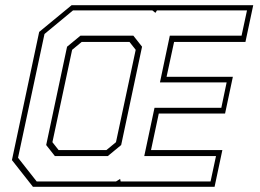

<svg xmlns="http://www.w3.org/2000/svg" viewBox="-20 -720 1001 740"><path d="M107 0 26 -103 131 -597 256 -700H956L926 -558.5H651L622 -424H877.5L847.5 -282.5H592L562 -141.5H837L807 0ZM191.5 -118.5 158 -161 238.5 -540 290 -582.5H494L527.5 -540L447 -161L395.5 -118.5ZM206 -141.5H390L427 -172L503 -528L479 -558.5H295L258 -528L182 -172ZM121.5 -20.5H427L443 -30.5L445 -20.5H791.5L812.5 -118.5H536L575.5 -304.5H833L853.5 -402.5H596.5L634.5 -582.5H911L932 -680H585L579 -670.5L567 -680H261.5L151.5 -589L49.5 -112Z"/></svg>

Font: Tourney Thin ExtraLight
Style: Italic
Weight: 250
Italic angle: -12°
Version: Version 1.015